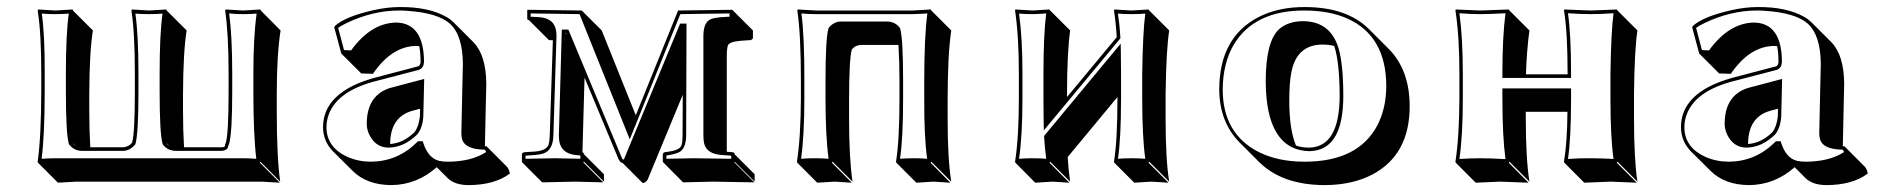

<svg xmlns="http://www.w3.org/2000/svg" viewBox="-20 -459 5329 545"><path d="M765.6 -143.6Q765.6 -11.2 775.4 56.6L719.2 0L717.8 2.9L774.4 59.6Q772.5 59.6 722.7 56.6H196.8Q196.8 56.6 144.5 59.6L87.9 2.9L86.9 0Q96.7 -68.4 97.2 -200.2V-250Q97.2 -366.2 86.9 -429.2L88.9 -432.1Q90.8 -432.1 137.2 -429.2Q137.2 -429.2 186 -432.1L187 -429.2L243.7 -372.6Q233.9 -311.5 233.4 -193.4V-143.6Q233.4 -87.9 236.3 -41H329.1Q345.7 -42 355 -54.2Q362.8 -81.5 362.8 -200.2V-250Q362.8 -366.2 353 -429.2L355 -432.1Q356.9 -432.1 402.8 -429.2Q402.8 -429.2 452.1 -432.1L453.1 -429.2L509.8 -372.6Q500 -311 499.5 -193.4V-143.6Q499.5 -87.9 502.4 -41H608.9Q617.7 -41 618.2 -44.4Q619.1 -51.3 621.1 -54.2Q628.9 -81.5 628.9 -200.2V-249Q628.9 -362.3 619.1 -429.2L621.1 -432.1Q623 -432.1 669.9 -429.2L719.2 -432.1L720.2 -429.2L776.4 -372.6Q765.6 -302.2 765.6 -192.4ZM460.9 -44.4 451.2 -54.2Q454.6 -49.8 456.1 -47.9Q459 -45.4 460.9 -44.4ZM194.8 -44.4 185.1 -54.2Q188.5 -49.8 190.4 -47.9Q192.9 -45.4 194.8 -44.4ZM699.2 -200.2V-249Q699.2 -354.5 708.5 -420.4Q690.9 -418.9 669.9 -418.9Q647.5 -418.9 630.4 -420.9Q639.2 -356.4 639.2 -249V-200.2Q639.2 -81.1 630.4 -51.3L629.9 -49.3L628.9 -47.9Q628.9 -47.9 626 -38.1Q619.6 -31.2 608.9 -30.8H477.1Q456.1 -31.7 442.9 -47.9L441.9 -49.3L441.4 -51.3Q433.1 -80.1 433.1 -200.2V-250Q433.1 -363.3 441.4 -420.4Q424.3 -418.9 402.8 -418.9Q380.4 -418.9 364.3 -420.4Q373 -359.4 373 -250V-200.2Q373 -81.1 364.7 -51.3L364.3 -49.3L362.8 -47.9Q348.6 -31.2 329.1 -30.8H210.9Q189.9 -31.7 177.2 -47.9L175.8 -49.3L175.3 -51.3Q167 -80.1 167 -200.2V-250Q167 -363.3 175.3 -420.4Q158.7 -418.9 136.7 -418.9Q114.7 -418.9 98.6 -420.4Q107.4 -359.4 106.9 -250V-200.2Q106.9 -75.7 98.1 -8.3Q117.7 -9.8 140.1 -9.8H666Q689 -9.8 707.5 -8.3Q699.2 -76.7 699.2 -200.2Z M1087.4 -50.3Q1125 -52.7 1156.7 -84Q1168.9 -100.1 1171.9 -128.9L1172.4 -150.4L1150.4 -144.5Q1087.9 -127 1087.4 -50.3ZM1169.9 -328.1Q1165 -328.6 1161.1 -328.6Q1091.8 -327.6 1038.6 -249.5L1005.4 -250.5L948.7 -307.1L928.7 -381.8L931.6 -386.2Q961.9 -412.6 1040.5 -430.2Q1080.6 -439 1113.8 -439Q1196.8 -439.9 1248.5 -410.2Q1257.8 -404.8 1263.7 -398.9Q1266.1 -396.5 1268.1 -395L1324.2 -338.9Q1359.9 -301.8 1360.4 -220.2Q1360.4 -215.8 1358.9 -159.7Q1356.9 -72.8 1356.4 -43.9H1360.8L1362.3 -42.5L1418.9 14.2Q1425.3 21.5 1427.2 33.7Q1383.8 66.4 1308.6 66.4Q1271 65.9 1251.5 47.4L1219.7 15.6Q1163.1 65.9 1090.3 66.4Q1021.5 65.9 981.4 26.4L924.8 -29.8Q897 -58.6 897 -98.1Q897 -180.2 997.6 -222.7Q1022.5 -232.9 1050.8 -240.2L1168 -271Q1173.3 -274.4 1173.8 -283.2Q1173.8 -309.6 1169.9 -328.1ZM1173.8 -44.9Q1172.9 -47.4 1172.9 -47.9H1170.9ZM1289.6 -80.1Q1289.6 -98.1 1292.5 -217.8Q1293.9 -272.5 1293.9 -276.9Q1293.5 -358.4 1257.3 -391.6Q1222.7 -422.4 1136.7 -428.2Q1124 -429.2 1113.8 -429.2Q1037.6 -429.2 962.9 -393.1Q947.8 -385.7 939.9 -379.9L956.5 -316.9L976.6 -315.9Q1033.2 -394 1105 -395Q1183.1 -393.1 1183.6 -283.2Q1182.6 -266.6 1170.9 -261.7V-261.2L1053.2 -230.5Q932.1 -201.2 910.6 -126Q906.7 -111.8 906.7 -98.1Q906.7 -40.5 967.3 -13.2Q998 0 1033.7 0Q1108.9 -1 1163.6 -55.2L1166.5 -58.1H1180.2L1182.1 -51.3Q1196.3 -9.8 1226.6 -2.4Q1237.3 0 1252 0Q1318.4 -0.5 1359.9 -27.3Q1358.4 -31.2 1356.4 -34.2Q1301.3 -34.7 1292 -62.5Q1289.6 -70.8 1289.6 -80.1ZM1184.1 -234.9 1181.6 -128.9Q1179.7 -96.2 1164.1 -77.1Q1126.5 -40.5 1083 -40Q1045.9 -40 1027.8 -77.6Q1021 -92.8 1021 -106.9Q1021 -183.1 1079.1 -206.5Q1085.4 -209 1091.3 -210.4Z M1477.5 -431.2 1631.3 -429.2 1688 -372.6 1784.7 -131.8 1904.8 -429.2 2058.6 -431.2 2060.5 -429.2 2117.2 -372.6V-350.6Q2115.2 -346.7 2111.3 -345.2L2083 -343.3Q2051.3 -340.8 2046.4 -330.6Q2043 -321.8 2043 -300.3V-28.3L2059.6 -26.9Q2062.5 -25.9 2064 -25.4Q2065.4 -22.9 2065.4 -21L2122.1 35.6V56.6L2065.4 0L2064.5 2L2121.1 58.6L2003.9 56.6L1918.9 58.6L1862.8 2L1861.3 0V-21Q1862.8 -25.9 1866.7 -26.9L1879.4 -28.8Q1909.7 -33.2 1914.6 -46.4Q1917.5 -55.7 1917.5 -76.2L1918 -189.9L1818.4 50.8Q1813 60.1 1804.2 60.5L1747.6 3.9Q1743.7 2.9 1741.2 1Q1738.3 -2.4 1736.3 -5.9L1639.2 -238.8L1633.3 -26.9Q1635.3 -25.9 1636.2 -25.4Q1637.2 -22.9 1637.7 -21L1694.3 35.6V56.6L1637.7 0L1635.7 2L1692.4 58.6L1613.3 56.6L1519 58.6L1462.4 2L1461.4 0V-22Q1463.4 -25.9 1467.8 -26.9L1497.6 -28.8Q1530.8 -31.2 1537.1 -48.3Q1540 -58.1 1540.5 -75.2L1549.3 -344.7L1538.1 -345.2L1481.4 -401.9Q1478.5 -402.3 1477.5 -403.3Q1476.6 -405.3 1476.6 -407.2V-429.2ZM1587.9 -361.3 1586.4 -365.2H1584.5ZM1918.5 -380.9V-381.8H1917.5ZM1486.3 -420.9V-411.6L1511.2 -410.2Q1555.2 -407.2 1559.1 -367.2Q1559.6 -361.8 1559.6 -356.9L1550.8 -74.7Q1549.8 -32.2 1521.5 -22.9Q1511.2 -20 1498 -19L1471.7 -17.1V-8.3L1556.6 -9.8L1627.4 -8.3V-17.6L1613.3 -19Q1572.8 -23.9 1567.4 -59.1Q1566.4 -66.9 1566.4 -75.2L1574.7 -375H1593.3L1745.6 -9.8Q1747.1 -6.8 1748 -5.9Q1750 -5.9 1751.5 -7.8Q1752.4 -9.3 1752.4 -9.8L1910.6 -392.1H1928.7L1927.7 -76.2Q1927.7 -36.6 1906.7 -26.4Q1896.5 -22 1880.9 -19L1871.6 -17.6V-8.3L1947.8 -9.8L2055.7 -8.3V-17.1L2028.8 -19Q1985.4 -22 1978.5 -52.7Q1976.6 -62.5 1976.6 -76.2V-356.9Q1976.6 -396 1998 -404.8Q2008.8 -408.7 2025.9 -410.2L2050.8 -411.6V-420.9L1911.1 -418.9L1767.6 -63.5L1625 -418.9Z M2669.9 -172.4V-122.6Q2669.9 -6.3 2680.2 56.6L2623.5 0L2621.6 2.9L2677.7 59.6Q2675.8 59.6 2629.9 56.6Q2629.9 56.6 2581.1 59.6L2524.4 2.9L2523.4 0Q2533.2 -61 2533.2 -179.2V-229Q2533.2 -284.7 2530.3 -331.5H2423.8Q2407.2 -330.6 2397.9 -318.4Q2390.1 -291 2390.1 -172.4V-123.5Q2390.1 -10.3 2399.9 56.6L2343.3 0L2341.3 2.9L2397.9 59.6Q2396 59.6 2349.1 56.6Q2349.1 56.6 2299.8 59.6L2243.2 2.9L2242.2 0Q2252.9 -70.3 2253.4 -180.2V-229Q2253.4 -361.8 2243.2 -429.2L2244.6 -432.1Q2246.6 -432.1 2296.4 -429.2H2570.3Q2570.3 -429.2 2622.6 -432.1L2623.5 -429.2L2680.2 -372.6Q2669.9 -304.2 2669.9 -172.4ZM2603.5 -229Q2603.5 -353.5 2612.3 -420.9Q2592.8 -419.4 2570.3 -418.9H2296.4Q2273.4 -418.9 2254.9 -420.9Q2263.7 -353 2263.2 -229V-180.2Q2263.2 -74.7 2253.9 -8.3Q2271 -9.8 2292.5 -9.8Q2315.4 -9.8 2332 -8.3Q2323.2 -72.8 2323.2 -180.2V-229Q2323.2 -348.1 2331.5 -377.9L2332.5 -379.9L2333.5 -381.3Q2347.7 -397.9 2367.2 -397.9H2499.5Q2520.5 -397 2533.2 -381.3L2534.7 -379.4L2535.2 -377.9Q2543.5 -349.1 2543.5 -229V-179.2Q2543.5 -65.9 2534.7 -8.3Q2552.2 -9.8 2573.2 -9.8Q2595.7 -9.8 2611.8 -8.3Q2603 -69.3 2603.5 -179.2Z M3151.9 -183.6 3010.7 -13.2Q3012.7 22.9 3017.6 56.6L2960.9 0L2959 2.9L3015.6 59.6Q3013.7 59.6 2967.8 56.6Q2967.8 56.6 2918.5 59.6L2862.3 2.9L2861.3 0Q2872.1 -70.3 2872.1 -180.2V-249Q2872.1 -356.4 2861.3 -429.2L2862.3 -432.1Q2864.3 -432.1 2911.1 -429.2Q2911.1 -429.2 2959 -432.1L2960.9 -429.2L3017.6 -372.6Q3008.8 -307.1 3008.8 -193.4V-183.6L3149.9 -353.5Q3147.5 -394 3142.1 -429.2L3143.1 -432.1Q3145 -432.1 3191.9 -429.2Q3191.9 -429.2 3240.2 -432.1L3242.2 -429.2L3298.8 -372.6Q3290.5 -318.8 3288.6 -193.4V-122.6Q3288.6 -6.3 3298.8 56.6L3242.2 0L3240.2 2.9L3296.9 59.6Q3294.9 59.6 3248.5 56.6Q3248.5 56.6 3199.7 59.6L3143.1 2.9L3142.1 0Q3151.9 -61 3151.9 -179.2ZM2941.9 -250Q2941.9 -360.4 2949.7 -420.9Q2932.6 -419.4 2911.1 -418.9Q2888.7 -418.9 2872.6 -420.4Q2882.3 -350.6 2882.3 -249V-180.2Q2882.3 -74.7 2872.6 -8.3Q2890.1 -9.8 2911.1 -9.8Q2933.6 -9.8 2949.7 -8.3Q2945.8 -38.6 2943.8 -69.3V-73.2L3161.1 -335L3161.6 -307.6Q3162.1 -281.7 3162.1 -250V-179.2Q3162.1 -65.4 3153.3 -8.3Q3169.9 -9.8 3192.1 -9.8Q3214.4 -9.8 3231 -8.3Q3222.2 -69.3 3222.2 -179.2V-250Q3224.1 -371.6 3231 -420.4Q3213.4 -418.9 3191.9 -418.9Q3169.4 -418.9 3153.3 -420.4Q3158.2 -388.2 3160.2 -354V-350.1L2942.9 -88.9L2942.4 -115.7Q2941.9 -142.1 2941.9 -180.2Z M3440.9 -205.1Q3440.9 -352.1 3551.8 -410.2Q3608.9 -439.5 3685.1 -439Q3803.2 -438.5 3865.7 -376.5L3922.4 -319.8Q3981.4 -259.8 3981.4 -157.2Q3981.4 -20 3876 36.1Q3818.4 66.4 3739.3 66.4Q3619.6 65.9 3554.2 1L3498 -55.2Q3441.4 -113.3 3440.9 -205.1ZM3734.4 -332.5Q3660.6 -332.5 3645.5 -253.4Q3639.6 -223.1 3639.6 -171.4Q3640.1 -89.8 3658.7 -45.9Q3675.8 -39.6 3696.8 -40Q3782.2 -42.5 3782.7 -187Q3782.2 -284.7 3767.1 -328.6Q3752 -332.5 3734.4 -332.5ZM3677.7 -398.9Q3755.9 -398.9 3779.3 -322.8Q3793 -276.4 3793 -187Q3793 -41 3708.5 -30.8Q3702.1 -30.3 3696.8 -29.8Q3573.7 -33.2 3572.8 -228Q3572.8 -339.8 3609.9 -375.5Q3635.3 -398.4 3677.7 -398.9ZM3450.7 -205.1Q3450.7 -80.1 3552.2 -27.8Q3607.4 0 3683.1 0Q3836.4 0 3890.6 -105Q3914.6 -152.3 3915 -213.9Q3915 -357.9 3802.7 -407.2Q3752.9 -428.7 3685.1 -429.2Q3540 -430.2 3481.4 -331.1Q3451.2 -278.3 3450.7 -205.1Z M4618.2 -193.4V-122.6Q4618.2 -6.3 4627.9 56.6L4571.3 0L4569.3 2.9L4626 59.6Q4624.5 59.6 4552.2 56.6Q4552.2 56.6 4477.1 59.6L4420.4 2.9L4419.4 0Q4428.7 -55.7 4429.2 -141.6H4311V-123.5Q4311 -10.3 4321.3 56.6L4264.6 0L4262.7 2.9L4318.8 59.6Q4317.4 59.6 4238.3 56.6Q4238.3 56.6 4168.9 59.6L4112.3 2.9L4111.3 0Q4122.1 -70.3 4122.6 -180.2V-249Q4122.6 -356.4 4111.3 -429.2L4112.3 -432.1Q4113.8 -432.1 4181.6 -429.2Q4181.6 -429.2 4262.7 -432.1L4264.6 -429.2L4321.3 -372.6Q4313.5 -314.5 4311.5 -248H4429.7V-250Q4429.7 -369.1 4419.4 -429.2L4420.4 -432.1Q4421.9 -432.1 4495.6 -429.2Q4495.6 -429.2 4569.3 -432.1L4571.3 -429.2L4627.9 -372.6Q4619.6 -318.4 4618.2 -193.4ZM4255.4 -248 4254.4 -249V-248ZM4551.3 -250Q4553.2 -372.1 4560.1 -421.4Q4522 -418.9 4495.6 -418.9Q4467.3 -418.9 4430.7 -421.4Q4439.5 -362.3 4439.5 -250V-237.8H4244.6V-249Q4244.6 -354 4253.4 -421.4Q4209 -418.9 4181.6 -418.9Q4154.3 -418.9 4122.6 -421.4Q4132.3 -350.6 4132.3 -249V-180.2Q4132.3 -74.2 4122.6 -7.8Q4155.3 -9.8 4181.6 -9.8Q4210.4 -9.8 4253.4 -7.3Q4244.6 -72.3 4244.6 -180.2V-208H4439.5V-179.2Q4439.5 -65.4 4430.7 -7.8Q4468.3 -10.3 4495.6 -9.8Q4523.4 -9.8 4560.1 -7.8Q4551.3 -68.8 4551.3 -179.2Z M4941.9 -50.3Q4979.5 -52.7 5011.2 -84Q5023.4 -100.1 5026.4 -128.9L5026.9 -150.4L5004.9 -144.5Q4942.4 -127 4941.9 -50.3ZM5024.4 -328.1Q5019.5 -328.6 5015.6 -328.6Q4946.3 -327.6 4893.1 -249.5L4859.9 -250.5L4803.2 -307.1L4783.2 -381.8L4786.1 -386.2Q4816.4 -412.6 4895 -430.2Q4935.1 -439 4968.3 -439Q5051.3 -439.9 5103 -410.2Q5112.3 -404.8 5118.2 -398.9Q5120.6 -396.5 5122.6 -395L5178.7 -338.9Q5214.4 -301.8 5214.8 -220.2Q5214.8 -215.8 5213.4 -159.7Q5211.4 -72.8 5210.9 -43.9H5215.3L5216.8 -42.5L5273.4 14.2Q5279.8 21.5 5281.7 33.7Q5238.3 66.4 5163.1 66.4Q5125.5 65.9 5106 47.4L5074.2 15.6Q5017.6 65.9 4944.8 66.4Q4876 65.9 4835.9 26.4L4779.3 -29.8Q4751.5 -58.6 4751.5 -98.1Q4751.5 -180.2 4852.1 -222.7Q4877 -232.9 4905.3 -240.2L5022.5 -271Q5027.8 -274.4 5028.3 -283.2Q5028.3 -309.6 5024.4 -328.1ZM5028.3 -44.9Q5027.3 -47.4 5027.3 -47.9H5025.4ZM5144 -80.1Q5144 -98.1 5147 -217.8Q5148.4 -272.5 5148.4 -276.9Q5147.9 -358.4 5111.8 -391.6Q5077.1 -422.4 4991.2 -428.2Q4978.5 -429.2 4968.3 -429.2Q4892.1 -429.2 4817.4 -393.1Q4802.2 -385.7 4794.4 -379.9L4811 -316.9L4831.1 -315.9Q4887.7 -394 4959.5 -395Q5037.6 -393.1 5038.1 -283.2Q5037.1 -266.6 5025.4 -261.7V-261.2L4907.7 -230.5Q4786.6 -201.2 4765.1 -126Q4761.2 -111.8 4761.2 -98.1Q4761.2 -40.5 4821.8 -13.2Q4852.5 0 4888.2 0Q4963.4 -1 5018.1 -55.2L5021 -58.1H5034.7L5036.6 -51.3Q5050.8 -9.8 5081.1 -2.4Q5091.8 0 5106.4 0Q5172.9 -0.5 5214.4 -27.3Q5212.9 -31.2 5210.9 -34.2Q5155.8 -34.7 5146.5 -62.5Q5144 -70.8 5144 -80.1ZM5038.6 -234.9 5036.1 -128.9Q5034.2 -96.2 5018.6 -77.1Q4981 -40.5 4937.5 -40Q4900.4 -40 4882.3 -77.6Q4875.5 -92.8 4875.5 -106.9Q4875.5 -183.1 4933.6 -206.5Q4939.9 -209 4945.8 -210.4Z"/></svg>

Font: Linux Biolinum Shadow O
Style: Bold
Weight: 700
Designer: Philipp H. Poll
Foundry: Philipp H. Poll
Version: Version 0.9.2